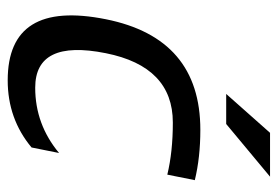

<svg xmlns="http://www.w3.org/2000/svg" viewBox="-134 -604 738 511"><g transform="rotate(90 235.5 -349.0)"><path d="M373 -63.5Q296.9 0 194.3 0Q-20.5 0 31.7 -261.2Q82 -512.7 326.2 -512.7Q399.4 -512.7 460 -498L445.3 -424.8Q384.8 -439.5 306.6 -439.5Q157.7 -439.5 122.1 -261.2Q84.5 -73.2 213.9 -73.2Q311.5 -73.2 387.7 -136.7ZM334 -698.2H450.7L310.5 -581.5H230.5Z"/></g></svg>

Font: Sansation
Style: Italic
Weight: 400
Designer: Bernd Montag
Version: Version 1.301